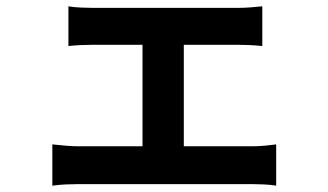

<svg xmlns="http://www.w3.org/2000/svg" viewBox="-20 -562 1040 609"><path d="M780 -98Q801 -98 821 -100Q841 -102 856 -104V27Q840 24 817 23Q794 22 780 22H228Q210 22 188 23Q166 24 146 27V-104Q166 -102 187.5 -100Q209 -98 228 -98H432V-420H276Q260 -420 237 -419Q214 -418 197 -416V-542Q214 -539 236.5 -538Q259 -537 276 -537H734Q752 -537 773 -538.5Q794 -540 812 -542V-416Q793 -418 772 -419Q751 -420 734 -420H563V-98Z"/></svg>

Font: SpoqaHanSansJP-Bold
Style: Regular
Weight: 700
Designer: [Source Han Sans]
Ryoko NISHIZUKA  (kana & ideographs); Paul D. Hunt (Latin, Greek & Cyrillic); Wenlong ZHANG  (bopomofo
Foundry: Spoqa (http://bi.spoqa.com)
Version: Version 1.002.20150607